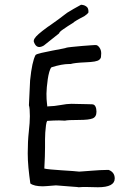

<svg xmlns="http://www.w3.org/2000/svg" viewBox="-20 -762 533 810"><path d="M353 -709Q348 -702 340 -697Q337 -694 330.5 -691Q324 -688 317 -684Q310 -680 303 -676Q296 -672 292 -669Q293 -668 281 -661Q269 -654 246 -638Q231 -628 229 -621Q218 -613 202 -599.5Q186 -586 165 -570Q141 -556 129 -573Q125 -579 123 -585Q121 -591 125.5 -599Q130 -607 143 -618.5Q156 -630 182 -649Q185 -651 189 -653.5Q193 -656 198 -660Q223 -677 263 -708Q276 -716 290.5 -724.5Q305 -733 322 -742Q340 -741 349 -730Q354 -722 353 -709ZM439 -45Q464 -35 464 -9Q464 28 393 28Q383 28 371 27.5Q359 27 350 27Q337 27 327.5 27Q318 27 312 28Q310 27 286 25.5Q262 24 216 20Q192 22 178.5 23Q165 24 161 24Q124 24 108 12Q103 -23 100 -54.5Q97 -86 97 -115Q97 -166 101.5 -206Q106 -246 106 -272Q106 -306 102 -318L107 -423Q115 -502 130 -530Q134 -534 155.5 -539Q177 -544 201 -548.5Q225 -553 243 -556.5Q261 -560 257 -560Q263 -562 283 -564Q303 -566 325 -568Q347 -570 364.5 -571Q382 -572 381 -572H384Q392 -572 399.5 -561.5Q407 -551 407 -537Q407 -528 406 -521.5Q405 -515 399 -510Q393 -505 379 -502.5Q365 -500 339 -499Q294 -497 278 -492H272Q241 -492 197 -478Q192 -473 188 -459Q184 -445 181.5 -428Q179 -411 177.5 -394Q176 -377 176 -367Q176 -341 178 -327Q180 -313 179 -313Q211 -314 236.5 -319Q262 -324 282 -324Q291 -324 303 -323.5Q315 -323 328 -323Q341 -323 351.5 -322.5Q362 -322 368 -322Q378 -322 382.5 -313Q387 -304 387 -291Q387 -269 371 -262.5Q355 -256 314 -256Q266 -256 254 -253Q249 -253 242.5 -253.5Q236 -254 229 -254Q218 -254 205.5 -253.5Q193 -253 179 -252Q176 -248 174 -233.5Q172 -219 171 -203Q170 -187 170 -174.5Q170 -162 170 -162V-141Q170 -106 167 -51Q174 -49 195.5 -47Q217 -45 241 -43.5Q265 -42 286.5 -40.5Q308 -39 314 -38Q315 -38 329 -39Q343 -40 369 -42Q406 -45 427 -45Z"/></svg>

Font: Gaegu
Style: Accents-Regular
Weight: 400
Designer: JIKJI
Foundry: JIKJI
Version: Version 1.00